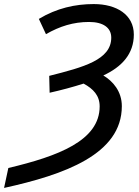

<svg xmlns="http://www.w3.org/2000/svg" viewBox="-70 -744 681 944"><path d="M-29 82 -50 180C246 115 529 15 529 -222C529 -295 485 -345 438 -373C529 -415 588 -479 588 -574C588 -672 503 -724 391 -724C300 -724 209 -704 121 -651L156 -576C224 -615 291 -636 368 -636C437 -636 477 -608 477 -559C477 -450 342 -414 172 -371L174 -288C232 -301 288 -316 341 -333C389 -307 420 -274 420 -221C420 -52 215 24 -29 82Z"/></svg>

Font: Noto Sans Medium
Style: Italic
Weight: 500
Italic angle: -12°
Designer: Monotype Design Team
Foundry: Monotype Imaging Inc.
Version: Version 2.013